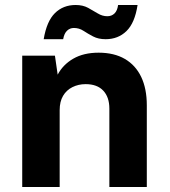

<svg xmlns="http://www.w3.org/2000/svg" viewBox="-20 -749 679 769"><path d="M69 0V-526H200L211 -450Q232 -490 273.5 -514Q315 -538 375 -538Q437 -538 480 -513Q523 -488 545.5 -441Q568 -394 568 -327V0H418V-314Q418 -360 393.5 -386Q369 -412 323 -412Q294 -412 270 -400Q246 -388 232.5 -365Q219 -342 219 -308V0ZM403 -592Q374 -592 353 -603Q332 -614 314.5 -625.5Q297 -637 276 -637Q260 -637 248.5 -626Q237 -615 233 -592H155Q167 -664 200 -696.5Q233 -729 283 -729Q312 -729 333 -717.5Q354 -706 372 -695Q390 -684 410 -684Q427 -684 438.5 -695Q450 -706 453 -729H531Q520 -657 486.5 -624.5Q453 -592 403 -592Z"/></svg>

Font: DM Sans 9pt Black
Style: Regular
Weight: 900
Version: Version 4.004;gftools[0.9.30]